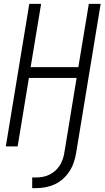

<svg xmlns="http://www.w3.org/2000/svg" viewBox="-20 -755 540 990"><path d="M146 215V160H167Q183 160 200 157Q217 154 233 146.5Q249 139 263 127Q277 115 286.5 100.5Q296 86 302 69.5Q308 53 311 37L375 -353H129L71 0H10L131 -735H192L138 -409H384L438 -735H499L372 37Q368 60 360 83.5Q352 107 338 128.5Q324 150 304.5 167.5Q285 185 262 195.5Q239 206 214.5 210.5Q190 215 167 215Z"/></svg>

Font: Iosevka Term Curly Lt Obl
Style: Regular
Weight: 300
Italic angle: -9°
Designer: Belleve Invis
Foundry: Belleve Invis
Version: Version 32.3.0